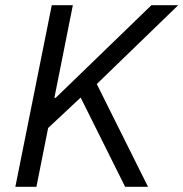

<svg xmlns="http://www.w3.org/2000/svg" viewBox="-20 -718 705 738"><path d="M461 0 290 -343 165 -226 120 0H39L179 -698H260L214 -467L189 -342H194L313 -457L562 -698H665L352 -395L549 0Z"/></svg>

Font: IBM Plex Sans Var
Style: Italic
Weight: 400
Italic angle: -11.31°
Designer: Mike Abbink, Paul van der Laan, Pieter van Rosmalen
Foundry: Bold Monday
Version: Version 1.001